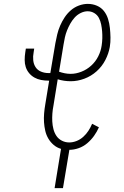

<svg xmlns="http://www.w3.org/2000/svg" viewBox="-20 -763 640 988"><path d="M261 205 294 3Q273 -3 256.5 -17Q240 -31 229 -49.5Q218 -68 213 -89.5Q208 -111 206.5 -133.5Q205 -156 207 -179.5Q209 -203 213 -226L233 -348H230Q210 -348 191.5 -351.5Q173 -355 157 -364Q141 -373 129.5 -387Q118 -401 112.5 -418Q107 -435 107 -454.5Q107 -474 110 -493L113 -513H156L153 -493Q149 -473 151 -453Q153 -433 163 -417.5Q173 -402 191 -394.5Q209 -387 230 -387H239L265 -541Q269 -563 274.5 -586Q280 -609 289.5 -631Q299 -653 312.5 -673.5Q326 -694 344.5 -710Q363 -726 386 -734.5Q409 -743 432 -743Q457 -743 479 -733.5Q501 -724 515 -706Q529 -688 536 -665.5Q543 -643 545.5 -619Q548 -595 548.5 -570.5Q549 -546 545 -521Q539 -487 522 -454Q505 -421 477 -396Q449 -371 414 -358Q379 -345 344 -345Q327 -345 310 -347.5Q293 -350 277 -355L255 -219Q251 -199 249.5 -178.5Q248 -158 249 -138Q250 -118 255 -98.5Q260 -79 270.5 -63.5Q281 -48 298.5 -39Q316 -30 336 -30Q355 -30 374 -37.5Q393 -45 408.5 -59Q424 -73 435 -90Q446 -107 454 -126L489 -108Q479 -85 464 -64Q449 -43 429 -26Q409 -9 384.5 -0.5Q360 8 337 8L304 205ZM344 -383Q371 -383 399 -394Q427 -405 449.5 -425.5Q472 -446 485.5 -473Q499 -500 503 -528Q506 -547 506.5 -565.5Q507 -584 505.5 -602Q504 -620 500.5 -637.5Q497 -655 489 -670.5Q481 -686 465.5 -695.5Q450 -705 431 -705Q413 -705 395 -696Q377 -687 364 -672.5Q351 -658 341.5 -641Q332 -624 325 -606.5Q318 -589 314 -571Q310 -553 307 -534L284 -394Q298 -389 313 -386Q328 -383 344 -383Z"/></svg>

Font: Iosevka SS04 XLt Ex
Style: Italic
Weight: 200
Width: 7
Italic angle: -9°
Monospace: yes
Designer: Belleve Invis
Foundry: Belleve Invis
Version: Version 19.0.0; ttfautohint (v1.8.4)